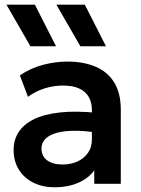

<svg xmlns="http://www.w3.org/2000/svg" viewBox="-20 -782 602 817"><path d="M213 15Q162 15 122.5 -4.5Q83 -24 60.5 -59.8Q38 -95.5 38 -144.5Q38 -186.5 59 -219.5Q80 -252.5 123.5 -274.2Q167 -296 234.8 -303.5Q302.5 -311 395.5 -301.5L397.5 -217Q336.5 -226.5 291 -225.5Q245.5 -224.5 215.8 -215Q186 -205.5 171.2 -189Q156.5 -172.5 156.5 -150.5Q156.5 -117.5 180.5 -99.8Q204.5 -82 246 -82Q281.5 -82 309.8 -95Q338 -108 354.5 -131.8Q371 -155.5 371 -188V-314.5Q371 -346 357.8 -369.2Q344.5 -392.5 317.5 -405.2Q290.5 -418 248 -418Q209 -418 170.8 -406.2Q132.5 -394.5 99 -370L64.5 -461.5Q112 -493 164.5 -506.5Q217 -520 266 -520Q336 -520 387.2 -498Q438.5 -476 466.2 -430.8Q494 -385.5 494 -316V0H381V-57Q356 -22.5 312 -3.8Q268 15 213 15ZM322 -585 220 -762H341L431 -585ZM109.5 -585 7.5 -762H128.5L218.5 -585Z"/></svg>

Font: Geologica Medium
Style: Regular
Weight: 500
Designer: Sindre Bremnes, Frode Helland
Foundry: Monokrom Skriftforlag AS
Version: Version 1.010;gftools[0.9.28]